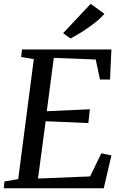

<svg xmlns="http://www.w3.org/2000/svg" viewBox="-22 -1008 654 1028"><path d="M-2 0 2 -36.5 75.5 -49 159 -691.5 91 -703 96 -743H574.5L567 -582H513.5L490.5 -689.5L266 -698L228.5 -412.5L459 -423L451 -349L222.5 -359L181.5 -52L460.5 -63.5L520.5 -187L574.5 -176L533.5 0ZM355.5 -802 316 -830.5 463.5 -987.5 537 -934Q515 -908.5 482.2 -883.2Q449.5 -858 415.8 -836.8Q382 -815.5 355.5 -802Z"/></svg>

Font: Merriweather 36pt
Style: Italic
Weight: 400
Italic angle: -7.8°
Version: Version 2.101